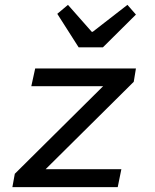

<svg xmlns="http://www.w3.org/2000/svg" viewBox="-20 -771 640 791"><path d="M31 0 41 -55 405 -416H109L125 -489H540L531 -434L168 -74H480L465 0ZM304 -576 216 -714 260 -751 358 -640H362L505 -751L540 -711L404 -576Z"/></svg>

Font: Source Code Pro ExtraLight Medium
Style: Italic
Weight: 500
Italic angle: -11°
Monospace: yes
Version: Version 1.016;hotconv 1.0.116;makeotfexe 2.5.65601